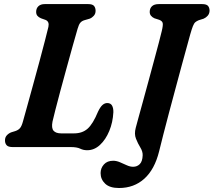

<svg xmlns="http://www.w3.org/2000/svg" viewBox="-20 -720 1046 940"><path d="M325.5 0H41.5Q20 0 12 -9.5Q4 -19 4.5 -33.5Q4.5 -47.5 13.2 -57.2Q22 -67 34.5 -72L55.5 -78.5Q70.5 -83.5 78.5 -93.5Q86.5 -103.5 92.5 -126Q99.5 -150.5 112.5 -197.8Q125.5 -245 141.5 -303Q157.5 -361 173 -418.5Q188.5 -476 200.2 -521.5Q212 -567 217 -588.5Q222.5 -614.5 203 -622.5L180.5 -630.5Q169 -635.5 163 -642.8Q157 -650 157 -662Q157 -679 168 -689.5Q179 -700 199.5 -700H411.5Q433 -700 440.5 -690.8Q448 -681.5 448 -667Q448 -652.5 439.2 -642.8Q430.5 -633 419 -628.5L393 -621Q381 -617.5 373.5 -609Q366 -600.5 360 -579.5Q350 -546 335.8 -494.8Q321.5 -443.5 305.8 -386.2Q290 -329 275.5 -275Q261 -221 250.8 -180.8Q240.5 -140.5 237 -124.5Q231 -93 242.2 -80Q253.5 -67 279.5 -67H342.5Q383 -67 409 -90Q435 -113 460 -173.5Q471 -196.5 481.8 -206Q492.5 -215.5 505 -215.5Q521.5 -215.5 528.5 -203.2Q535.5 -191 535 -170.5Q532.5 -121 515 -78.8Q497.5 -36.5 469.5 -10.5Q441.5 15.5 407 15.5Q388 15.5 372.5 7.8Q357 0 325.5 0ZM911 -550.5Q906.5 -534 895.8 -495Q885 -456 870.5 -402.8Q856 -349.5 840 -289.5Q824 -229.5 808.2 -170.8Q792.5 -112 779.8 -62Q767 -12 759 21Q737 109.5 686.5 155Q636 200.5 562.5 200.5Q517 200.5 494.8 179.2Q472.5 158 472.5 127.5Q472.5 103 488.8 85Q505 67 534 67Q550 67 567 74.2Q584 81.5 600.5 89Q617 96.5 631.5 96.5Q651.5 96.5 664.5 83.2Q677.5 70 678.5 40Q679 21.5 667 2Q655 -17.5 645.8 -40.8Q636.5 -64 644.5 -94Q647 -104 656.2 -137.5Q665.5 -171 678.5 -218.5Q691.5 -266 706 -319.2Q720.5 -372.5 734 -422.8Q747.5 -473 757.8 -511.8Q768 -550.5 772 -568Q779 -597 776.5 -607.2Q774 -617.5 759.5 -623L736 -630.5Q713 -641 713 -661.5Q713 -679 724 -689.5Q735 -700 758 -700H969Q991 -700 998.5 -691Q1006 -682 1006 -667.5Q1005.5 -653 997 -643.2Q988.5 -633.5 977 -628.5L953 -621Q943 -617 936.5 -611.5Q930 -606 924.5 -592.2Q919 -578.5 911 -550.5Z"/></svg>

Font: Fraunces 72pt SuperSoft SemiBold
Style: Italic
Weight: 600
Italic angle: -16°
Version: Version 1.000;[b76b70a41]